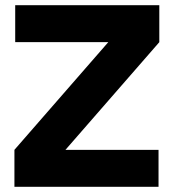

<svg xmlns="http://www.w3.org/2000/svg" viewBox="-20 -720 670 740"><path d="M35.6 -142.5 397.3 -557.5H38.6V-700H594V-557.5L232.3 -142.5H591V0H35.6Z"/></svg>

Font: Oak Sans Light
Style: Regular
Weight: 400
Designer: Erik Kennedy, Walven
Foundry: Erik Kennedy, Walven
Version: Version 1.100;Glyphs 3.1.2 (3151)